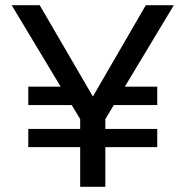

<svg xmlns="http://www.w3.org/2000/svg" viewBox="-20 -720 715 740"><path d="M289 0V-261L25 -700H133L338 -348L542 -700H650L386 -261V0ZM89 -153V-223H586V-153ZM89 -315V-386H294L307 -315ZM383 -315 396 -386H586V-315Z"/></svg>

Font: Envelope Sans Variable
Style: Regular
Weight: 500
Designer: Andreas Rasmussen / Norman Anderson
Foundry: mail.de GmbH
Version: Version 1.150